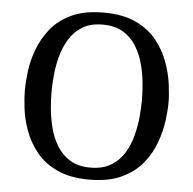

<svg xmlns="http://www.w3.org/2000/svg" viewBox="-51 -761 818 812"><g transform="rotate(5 358.0 -354.5)"><path d="M663 -354Q663 -321 657 -275.5Q651 -230 633.5 -182Q616 -134 582.5 -93Q549 -52 494 -26Q439 0 357 0Q275 0 220 -26Q165 -52 132 -93Q99 -134 81.5 -182Q64 -230 58.5 -275.5Q53 -321 53 -354Q53 -386 58.5 -431.5Q64 -477 81.5 -525Q99 -573 132 -615Q165 -657 220 -683Q275 -709 357 -709Q439 -709 494 -683Q549 -657 582.5 -615Q616 -573 633.5 -525Q651 -477 657 -431.5Q663 -386 663 -354ZM550 -354Q550 -384 546.5 -424Q543 -464 532.5 -504.5Q522 -545 501 -580Q480 -615 445 -636.5Q410 -658 357 -658Q305 -658 270.5 -636.5Q236 -615 215 -580Q194 -545 183.5 -504.5Q173 -464 169.5 -424Q166 -384 166 -354Q166 -324 169.5 -284.5Q173 -245 183.5 -204Q194 -163 215 -128.5Q236 -94 270.5 -72.5Q305 -51 357 -51Q410 -51 445 -72.5Q480 -94 501 -128.5Q522 -163 532.5 -204Q543 -245 546.5 -284.5Q550 -324 550 -354Z"/></g></svg>

Font: Marmelad
Style: Regular
Weight: 400
Designer: Manvel Shmavonyan
Foundry: Cyreal
Version: Version 1.110; ttfautohint (v1.8.4.7-5d5b)